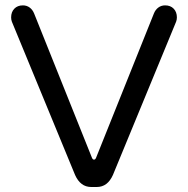

<svg xmlns="http://www.w3.org/2000/svg" viewBox="-20 -708 718 733"><path d="M266.6 -40 25.4 -625Q22.5 -632.8 22.5 -641.6Q22.5 -662.1 34.7 -674.8Q46.9 -687.5 67.4 -687.5Q82 -687.5 93.3 -679.2Q104.5 -670.9 110.4 -656.2L331.1 -105.5Q334 -98.6 338.9 -98.6Q343.8 -98.6 346.7 -105.5L567.4 -656.2Q573.2 -670.9 584.5 -679.2Q595.7 -687.5 610.4 -687.5Q630.9 -687.5 643.1 -674.8Q655.3 -662.1 655.3 -641.6Q655.3 -632.8 652.3 -625L411.1 -40Q390.6 5.9 349.6 5.9H328.1Q287.1 5.9 266.6 -40Z"/></svg>

Font: KTXP_ComRound
Style: Medium
Weight: 500
Version: Version 1.01;May 16, 2022;FontCreator 13.0.0.2683 64-bit